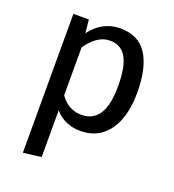

<svg xmlns="http://www.w3.org/2000/svg" viewBox="-139 -661 893 987"><g transform="rotate(20 307.5 -167.0)"><path d="M545.1 -270.8Q545.1 -187.2 521.8 -123.3Q498.5 -59.5 451.5 -23.3Q404.6 12.8 336.9 12.8Q249.7 12.8 196.4 -48.7V207.2L97.9 219V-540.5H182.6L189.7 -467.7Q220 -509.2 261 -531.3Q302.1 -553.3 349.2 -553.3Q452.3 -553.3 498.7 -479.7Q545.1 -406.2 545.1 -270.8ZM196.4 -392.8V-131.3Q216.9 -100.5 246.9 -83.6Q276.9 -66.7 312.8 -66.7Q376.9 -66.7 409 -116.7Q441 -166.7 441 -270.8Q441 -375.9 412.3 -425.9Q383.6 -475.9 324.1 -475.9Q285.1 -475.9 252.8 -452.6Q220.5 -429.2 196.4 -392.8Z"/></g></svg>

Font: Fira Code Fixed Retina
Style: Regular
Weight: 450
Monospace: yes
Designer: Carrois Corporate, Edenspiekermann AG, Nikita Prokopov
Foundry: Carrois Corporate, Edenspiekermann AG, Nikita Prokopov
Version: Version 5.002